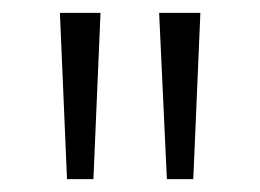

<svg xmlns="http://www.w3.org/2000/svg" viewBox="-20 -820 403 298"><path d="M84 -542H125L136 -800H73ZM239 -542H280L291 -800H227Z"/></svg>

Font: Noto Sans Malayalam Condensed Light
Style: Regular
Weight: 300
Width: 3
Designer: Jelle Bosma - Monotype Design Team
Foundry: Monotype Imaging Inc.
Version: Version 2.104